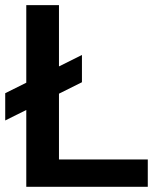

<svg xmlns="http://www.w3.org/2000/svg" viewBox="-28 -723 614 743"><path d="M73.7 0V-703.1H200.2V-106H543.9V0ZM-7.8 -256.8V-362.3L289.1 -510.3V-404.8Z"/></svg>

Font: Schibsted Grotesk SemiBold
Style: Regular
Weight: 600
Designer: Bakken & Baeck AS, Henrik Kongsvoll
Foundry: Schibsted ASA
Version: Version 1.100;gftools[0.9.25]